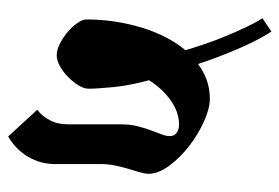

<svg xmlns="http://www.w3.org/2000/svg" viewBox="-128 -564 690 474"><g transform="rotate(-90 217.0 -327.0)"><path d="M406 -459Q406 -390 386.5 -324.5Q367 -259 330 -214Q337 -191 345.5 -166Q354 -141 364.5 -115.5Q375 -90 386 -66.5Q397 -43 409 -24L376 -2Q354 -36 332.5 -86.5Q311 -137 296 -183Q277 -169 256 -161.5Q235 -154 210 -154Q186 -154 154 -168.5Q122 -183 93.5 -205Q65 -227 45 -254Q25 -281 25 -305Q25 -314 28.5 -326Q32 -338 36.5 -353Q41 -368 45 -386Q49 -404 49 -424V-540Q49 -551 52 -565Q55 -579 62.5 -594.5Q70 -610 83.5 -625Q97 -640 117 -652L183 -580Q168 -569 157.5 -549.5Q147 -530 147 -503V-372Q147 -351 142.5 -333Q138 -315 132.5 -300Q127 -285 122.5 -273.5Q118 -262 118 -253Q118 -242 126 -236Q134 -230 147 -230Q177 -230 206 -250.5Q235 -271 256 -304Q243 -351 239 -392Q235 -433 235 -453Q235 -465 243.5 -478.5Q252 -492 264 -504Q276 -516 290.5 -524Q305 -532 317 -532Q331 -532 346.5 -524Q362 -516 375.5 -504.5Q389 -493 397.5 -480.5Q406 -468 406 -459Z"/></g></svg>

Font: Jaini Purva
Style: Regular
Weight: 400
Designer: Girish Dalvi, Maithili Shingre
Foundry: Ek Type
Version: Version 1.001;PS 1.000;hotconv 16.6.51;makeotf.lib2.5.65220